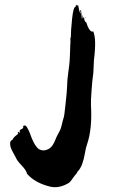

<svg xmlns="http://www.w3.org/2000/svg" viewBox="-20 -751 474 798"><path d="M336.2 -676.2Q336.2 -676.2 336.2 -678.1Q335.2 -679 335.2 -681Q335.2 -681 336.2 -680Q337.1 -678.1 337.1 -677.1L338.1 -675.2Q338.1 -675.2 338.1 -675.2ZM366.7 -621.9Q381.9 -592.4 370.5 -501.9Q369.5 -492.4 369 -471Q368.6 -449.5 366.7 -438.1Q363.8 -420 360.5 -375.2Q357.1 -330.5 358.1 -313.3Q363.8 -215.2 341.9 -151.4Q337.1 -139 332.9 -113.8Q328.6 -88.6 321.4 -69Q314.3 -49.5 301 -36.2Q301.9 -33.3 290.5 -21Q272.4 5.7 265.7 9.5Q225.7 33.3 188.6 24.8Q125.7 9.5 92.4 -28.6Q89.5 -42.9 70 -63.3Q50.5 -83.8 46.7 -94.3Q45.7 -97.1 38.6 -109.5Q31.4 -121.9 26.7 -132.4Q21.9 -142.9 21.9 -154.3Q21.9 -165.7 30.5 -169.5Q30.5 -168.6 31.4 -168.6Q33.3 -178.1 52.4 -192.4Q57.1 -196.2 54.8 -198.6Q52.4 -201 54.3 -202.4Q56.2 -203.8 58.1 -201.4Q60 -199 63.8 -201Q61 -202.9 61.9 -207.6Q61.9 -210.5 64.8 -211.9Q67.6 -213.3 71 -215.2Q74.3 -217.1 76.2 -219Q77.1 -220 76.2 -222.9Q75.2 -225.7 78.1 -228.6Q85.7 -232.4 91.9 -222.4Q98.1 -212.4 104.3 -197.1Q110.5 -181.9 111.4 -178.1Q125.7 -142.9 141 -131.4Q155.2 -123.8 168.1 -126.7Q181 -129.5 190 -137.6Q199 -145.7 204.8 -158.1Q216.2 -186.7 229.5 -209.5Q234.3 -220 237.6 -235.7Q241 -251.4 243.8 -259Q247.6 -268.6 252.4 -318.1Q258.1 -367.6 259 -394.3Q259 -416.2 263.8 -450Q268.6 -483.8 269.5 -499Q269.5 -506.7 270.5 -520Q271.4 -533.3 271.4 -541.9Q271.4 -549.5 271.9 -559.5Q272.4 -569.5 272.9 -576.2Q273.3 -582.9 272.4 -594.3H274.3Q274.3 -621 279.5 -671.9Q284.8 -722.9 294.3 -722.9Q296.2 -727.6 295.2 -731.4Q297.1 -731.4 299 -728.6L301 -725.7Q301 -726.7 301.9 -727.6Q302.9 -731.4 303.8 -731.4Q305.7 -727.6 308.1 -713.3Q310.5 -699 316.2 -694.3Q313.3 -706.7 312.4 -709.5Q316.2 -709.5 316.2 -705.7L317.1 -706.7Q317.1 -702.9 318.6 -691.4Q320 -680 320 -674.3L321 -673.3Q321 -676.2 321 -678.1Q321 -675.2 322.9 -675.2Q322.9 -675.2 321.9 -687.6H322.9Q322.9 -686.7 324.8 -681Q326.7 -675.2 327.6 -674.3Q327.6 -679 329.5 -680Q329.5 -661.9 339 -657.1Q348.6 -624.8 361 -620Q364.8 -618.1 366.7 -621.9Z"/></svg>

Font: KAZYinfo
Style: Bold
Weight: 700
Designer: emmanuel didier
Foundry: emmanuel didier
Version: Version 001.000